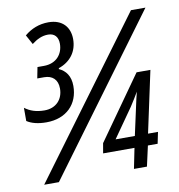

<svg xmlns="http://www.w3.org/2000/svg" viewBox="-81 -799 815 874"><g transform="rotate(-10 326.5 -362.5)"><path d="M113 -278C205 -278 262 -336 262 -420C262 -466 241 -493 210 -507L211 -511C266 -530 298 -573 298 -630C298 -685 265 -725 200 -725C157 -725 120 -710 89 -684L113 -640C138 -659 161 -670 189 -670C218 -670 235 -652 235 -620C235 -572 203 -533 146 -533H116L106 -482H138C175 -482 200 -461 200 -419C200 -369 167 -333 114 -333C75 -333 47 -343 23 -361V-300C44 -286 74 -278 113 -278ZM53 0H121L647 -714H580ZM468 0H528L549 -94H594L605 -147H559L620 -431H556L350 -140L342 -94H487ZM409 -147 503 -281C518 -303 529 -323 542 -344C537 -326 532 -303 526 -275L498 -147Z"/></g></svg>

Font: Noto Sans ExtraCondensed
Style: Italic
Weight: 400
Width: 2
Italic angle: -12°
Designer: Monotype Design Team
Foundry: Monotype Imaging Inc.
Version: Version 2.013